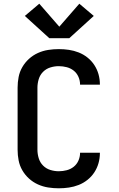

<svg xmlns="http://www.w3.org/2000/svg" viewBox="-20 -1008 640 1036"><path d="M297 8Q268 8 239.5 3.5Q211 -1 184.5 -13Q158 -25 136.5 -44.5Q115 -64 100.5 -89Q86 -114 80.5 -142.5Q75 -171 75 -200V-535Q75 -564 80.5 -592.5Q86 -621 100.5 -646Q115 -671 136.5 -690.5Q158 -710 184.5 -722Q211 -734 239.5 -738.5Q268 -743 297 -743Q325 -743 352 -739Q379 -735 404.5 -725Q430 -715 452 -697.5Q474 -680 489 -657Q504 -634 511.5 -607.5Q519 -581 519 -553Q519 -553 519 -552.5Q519 -552 519 -551H412Q412 -552 412 -552Q412 -552 412 -552Q412 -574 403 -594Q394 -614 377.5 -627Q361 -640 340 -645.5Q319 -651 297 -651Q274 -651 251.5 -644Q229 -637 212.5 -620.5Q196 -604 189 -581Q182 -558 182 -535V-200Q182 -177 189 -154Q196 -131 212.5 -114.5Q229 -98 251.5 -91Q274 -84 297 -84Q319 -84 340 -89.5Q361 -95 377.5 -108Q394 -121 403 -141Q412 -161 412 -183Q412 -183 412 -183Q412 -183 412 -184H519Q519 -183 519 -182.5Q519 -182 519 -182Q519 -154 511.5 -127.5Q504 -101 489 -78Q474 -55 452 -37.5Q430 -20 404.5 -10Q379 0 352 4Q325 8 297 8ZM354 -802H246L114 -922L192 -988L300 -864L408 -988L486 -922Z"/></svg>

Font: Zed Mono Semibold Extended
Style: Regular
Weight: 600
Width: 7
Monospace: yes
Designer: Belleve Invis
Foundry: Belleve Invis
Version: Version 1.0.0; ttfautohint (v1.8.4)